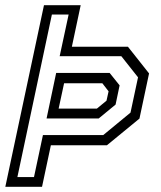

<svg xmlns="http://www.w3.org/2000/svg" viewBox="-50 -720 620 740"><path d="M-29.5 0 119.5 -700H261L227 -540H443L524.5 -437L487.5 -263L362 -160H146L112 0ZM17 -37.5H81L115.5 -199.5H348L453 -286L482 -422L417.5 -503.5H180L214.5 -664H150ZM129.5 -263.5 166.5 -439H372.5L411 -391L395.5 -317L330.5 -263.5ZM176 -301.5H323.5L360.5 -332L368.5 -368L344.5 -399H197Z"/></svg>

Font: Tourney Condensed Regular
Style: Italic
Weight: 400
Width: 3
Italic angle: -12°
Designer: Tyler Finck
Foundry: Etcetera Type Co
Version: Version 1.010; ttfautohint (v1.8.3)